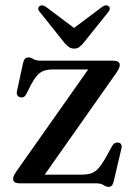

<svg xmlns="http://www.w3.org/2000/svg" viewBox="-20 -698 508 731"><path d="M422.5 -420 137.5 -15 119 -33H288Q311.5 -33 326.8 -38Q342 -43 355 -57.5Q368 -72 383.5 -99.5L406.5 -141.5Q411.5 -150 417.5 -153Q423.5 -156 430 -155Q438 -154 441.2 -148.2Q444.5 -142.5 442.5 -133.5L413 -8Q410 4 405.5 8.8Q401 13.5 393.5 13.5Q384.5 13.5 374.5 6.8Q364.5 0 344.5 0H58Q42.5 0 36.2 -4.2Q30 -8.5 30 -16.5Q30 -22.5 33 -29.5Q36 -36.5 43.5 -47L327 -449.5L343.5 -433.5H182Q161 -433.5 147 -428.5Q133 -423.5 121.8 -411Q110.5 -398.5 98 -375.5L80.5 -340.5Q76 -332 70.5 -329Q65 -326 57.5 -327.5Q50 -329 46.2 -335Q42.5 -341 44.5 -350.5L67.5 -457Q70.5 -469.5 75.2 -474.5Q80 -479.5 88 -479.5Q97.5 -479.5 107 -473.2Q116.5 -467 136 -467H408.5Q423.5 -467 429.8 -462.8Q436 -458.5 436 -450.5Q436 -445 433 -437.8Q430 -430.5 422.5 -420ZM282 -576.5 155.5 -671.5Q148 -677 141.2 -677.5Q134.5 -678 129.5 -674Q126 -671 125.8 -665.2Q125.5 -659.5 131.5 -652.5L226.5 -533.5Q235.5 -523.5 243.5 -518.2Q251.5 -513 262.5 -513Q273.5 -513 281 -518.2Q288.5 -523.5 297 -533.5L392.5 -652.5Q398 -659.5 398 -665.2Q398 -671 394 -674Q389.5 -678 382.8 -677.5Q376 -677 368.5 -671.5L242 -576.5Z"/></svg>

Font: Fraunces 28pt
Style: Regular
Weight: 400
Version: Version 1.000;[b76b70a41]